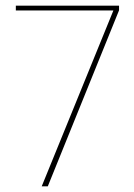

<svg xmlns="http://www.w3.org/2000/svg" viewBox="-20 -659 474 679"><path d="M127.5 0 381 -622H36V-639H401V-622.5L149 0Z"/></svg>

Font: Anek Gurmukhi Thin
Style: Regular
Weight: 250
Designer: Sarang Kulkarni (Gurmukhi), Yesha Goshar (Latin)
Foundry: Ek Type
Version: Version 1.003